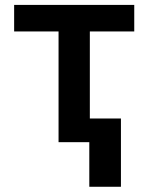

<svg xmlns="http://www.w3.org/2000/svg" viewBox="-20 -565 590 763"><path d="M36.2 -440V-545.5H513.5V-440H337V0H212.7V-440ZM460.6 -94.1V177.2H334.9V-94.1Z"/></svg>

Font: Inter UI Semi Bold
Style: Regular
Weight: 600
Designer: Rasmus Andersson
Foundry: rsms
Version: 3.2;8d6f07862